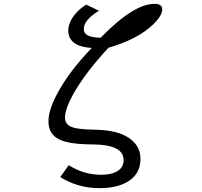

<svg xmlns="http://www.w3.org/2000/svg" viewBox="-20 -850 1040 989"><path d="M334 1Q412.1 50.3 501 50.3Q548.3 50.3 577.6 35.6Q616.7 16.1 616.7 -25.4Q616.7 -105 459 -106Q340.3 -106.4 288.1 -130.4Q229.5 -156.7 229.5 -225.1Q229.5 -285.6 278.8 -375Q340.3 -486.8 452.6 -603Q331.5 -610.8 331.5 -693.4Q331.5 -724.6 354 -759.8Q378.9 -797.9 423.8 -826.2L489.7 -794.9Q411.6 -747.1 411.6 -700.2Q411.6 -656.2 498.5 -655.8Q668.5 -830.1 775.4 -830.1Q815.9 -830.1 815.9 -802.2Q815.9 -769.5 768.1 -723.6Q689.9 -647.9 538.6 -604Q414.6 -469.7 355 -360.8Q314.9 -288.6 314.9 -243.7Q314.9 -206.1 356 -193.4Q389.6 -183.1 464.4 -182.1Q568.4 -180.7 626.5 -149.9Q703.6 -109.4 703.6 -31.2Q703.6 54.2 624 93.3Q572.3 119.1 492.7 119.1Q380.4 119.1 290.5 62Z"/></svg>

Font: BIZ UDGothic
Style: Regular
Weight: 400
Monospace: yes
Designer: TypeBank Co., Ltd.
Foundry: Morisawa Inc.
Version: Version 1.05